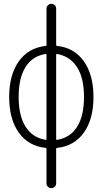

<svg xmlns="http://www.w3.org/2000/svg" viewBox="-20 -770 540 1010"><path d="M220.7 -486.3Q151.4 -475.6 114.7 -418Q78.1 -360.4 78.1 -260.3Q78.1 -160.2 115.2 -102.5Q152.3 -44.9 220.7 -34.2Q224.6 -34.2 224.6 -38.1V-482.4Q224.6 -486.3 220.7 -486.3ZM275.4 -482.4V-38.1Q275.4 -34.2 279.3 -34.2Q348.6 -44.9 385.3 -102.5Q421.9 -160.2 421.9 -260.3Q421.9 -360.4 384.8 -417.5Q347.7 -474.6 279.3 -486.3Q275.4 -486.3 275.4 -482.4ZM218.8 7.8Q128.9 -2 78.6 -72.8Q28.3 -143.6 28.3 -259.8Q28.3 -376 78.6 -446.8Q128.9 -517.6 218.8 -528.3Q224.6 -528.3 224.6 -534.2V-724.6Q224.6 -735.4 232.4 -742.7Q240.2 -750 250 -750Q259.8 -750 267.6 -743.2Q275.4 -736.3 275.4 -724.6V-534.2Q275.4 -528.3 281.2 -528.3Q371.1 -518.6 421.4 -447.3Q471.7 -376 471.7 -259.8Q471.7 -143.6 421.4 -72.8Q371.1 -2 281.2 7.8Q275.4 7.8 275.4 13.7V195.3Q275.4 206.1 267.6 212.9Q259.8 219.7 250 219.7Q240.2 219.7 232.4 212.9Q224.6 206.1 224.6 195.3V13.7Q224.6 7.8 218.8 7.8Z"/></svg>

Font: Rounded-L Mgen+ 1mn light
Style: Regular
Weight: 200
Designer: [Source Han Sans]
Ryoko NISHIZUKA  (kana & ideographs); Paul D. Hunt (Latin, Greek & Cyrillic); Wenlong ZHANG  (bopomofo
Version: Version 1.059.20150602